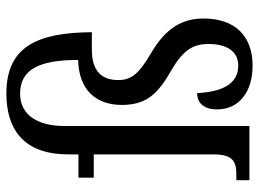

<svg xmlns="http://www.w3.org/2000/svg" viewBox="-125 -677 812 602"><g transform="rotate(-90 281.0 -376.0)"><path d="M376 10C468 10 524 -44 524 -144C524 -211 493 -263 416 -308C351 -346 331 -370 331 -411C331 -462 358 -494 426 -494H481C480 -666 435 -762 289 -762C182 -762 98 -713 98 -568V-536H25V-488H98V-113C98 -50 73 -41 36 -41H17V0H187V-581C187 -663 221 -719 288 -719C365 -719 394 -658 394 -537C302 -535 253 -483 253 -400C253 -319 292 -285 361 -245C427 -207 444 -175 444 -128C444 -67 418 -35 377 -35C315 -35 294 -91 290 -164C267 -164 239 -151 239 -101C239 -32 295 10 376 10Z"/></g></svg>

Font: Noto Serif Lao Condensed
Style: Regular
Weight: 400
Width: 3
Designer: Monotype Design Team
Foundry: Monotype Imaging Inc.
Version: Version 2.003